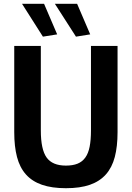

<svg xmlns="http://www.w3.org/2000/svg" viewBox="-20 -981 695 1011"><path d="M327 10Q253 10 201 -8Q149 -26 116.5 -62.5Q84 -99 69.5 -154.5Q55 -210 55 -285V-739H195V-294Q195 -194 225.5 -151.5Q256 -109 327 -109Q363 -109 388 -119Q413 -129 429 -151Q445 -173 452 -208.5Q459 -244 459 -294V-739H599V-285Q599 -210 584.5 -154.5Q570 -99 537.5 -62.5Q505 -26 453.5 -8Q402 10 327 10ZM206 -788 96 -961H212L281 -800ZM380 -788 269 -961H386L455 -800Z"/></svg>

Font: Encode Sans Compressed
Style: Bold
Weight: 700
Designer: Pablo Impallari, Andres Torresi
Foundry: Pablo Impallari, Andres Torresi
Version: Version 1.000; ttfautohint (v1.00) -l 8 -r 50 -G 200 -x 14 -